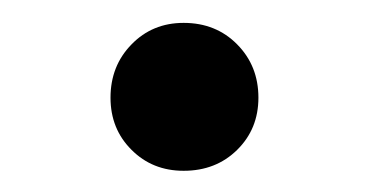

<svg xmlns="http://www.w3.org/2000/svg" viewBox="-20 -138 337 172"><path d="M144.5 15Q116.5 15 97.8 -3.8Q79 -22.5 79 -50.5Q79 -79 97.8 -98.2Q116.5 -117.5 144.5 -117.5Q173.5 -117.5 192.5 -98.2Q211.5 -79 211.5 -50.5Q211.5 -22.5 192.5 -3.8Q173.5 15 144.5 15Z"/></svg>

Font: Expletus Sans Medium
Style: Regular
Weight: 500
Version: Version 7.500